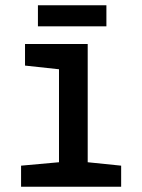

<svg xmlns="http://www.w3.org/2000/svg" viewBox="-20 -709 540 729"><path d="M124 -609H384V-689H124ZM60 0H440V-80L313 -93V-542H75V-460L204 -446V-93L60 -80Z"/></svg>

Font: Noto Sans Mono ExtraCondensed SemiBold
Style: Regular
Weight: 600
Width: 2
Designer: Monotype Design Team
Foundry: Monotype Imaging Inc.
Version: Version 2.014